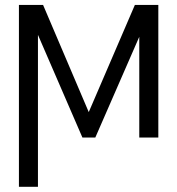

<svg xmlns="http://www.w3.org/2000/svg" viewBox="-20 -550 707 768"><path d="M519.5 -530.3H613.3V0H537.1V-402.8L361.3 0H309.6L131.8 -410.6V197.3H55.7V-530.3H152.3L335 -101.6Z"/></svg>

Font: Pretendard GOV Light
Style: Regular
Weight: 300
Designer: Base glyphs from Inter by Rasmus Andersson; Hangeul glyphs from Noto Sans CJK(Source Han Sans) by Jang Soo-young and Kan
Foundry: Kil Hyung-jin
Version: Version 1.309